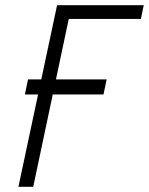

<svg xmlns="http://www.w3.org/2000/svg" viewBox="-20 -720 574 740"><path d="M88 -414 76 -356H379L391 -414ZM51 0H108L245 -647H523L534 -700H200Z"/></svg>

Font: Advent Pro
Style: Italic
Weight: 400
Italic angle: -12°
Designer: VivaRado, Andreas Kalpakidis
Foundry: VivaRado, Andreas Kalpakidis
Version: Version 3.000